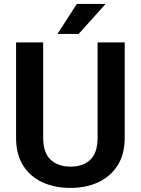

<svg xmlns="http://www.w3.org/2000/svg" viewBox="-20 -921 697 951"><path d="M463.4 -710.9H597.7V-238.8Q597.7 -157.2 562.5 -101.8Q527.3 -46.4 466.8 -18.3Q406.2 9.8 329.1 9.8Q251 9.8 189.9 -18.3Q128.9 -46.4 94.2 -101.8Q59.6 -157.2 59.6 -238.8V-710.9H193.8V-238.8Q193.8 -164.6 230.5 -130.1Q267.1 -95.7 329.1 -95.7Q392.1 -95.7 427.7 -130.1Q463.4 -164.6 463.4 -238.8ZM264.6 -752.9 360.4 -901.4H502.9L369.6 -752.9Z"/></svg>

Font: Vazirmatn UI FD SemiBold
Style: Regular
Weight: 600
Designer: Saber Rastikerdar
Foundry: Saber Rastikerdar
Version: Version 33.003